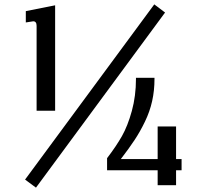

<svg xmlns="http://www.w3.org/2000/svg" viewBox="-20 -839 915 886"><path d="M607.4 -475.1V-480H692.9V-475.1Q692.9 -420.9 682.1 -372.6Q671.4 -324.2 648.9 -277.8Q626.5 -231.4 601.3 -193.4Q576.2 -155.3 537.6 -105H707.5V-255.4H792.5V-105H817.9V-53.2H792.5V15.6H707.5V-53.2H474.1V-109.4L475.1 -110.4Q516.1 -164.1 542.7 -210.9Q569.3 -257.8 588.4 -327.1Q607.4 -396.5 607.4 -475.1ZM99.1 -787.6 234.4 -814.5V-328.1H148.9V-719.7Q148.9 -740.7 133.3 -740.7Q128.9 -740.7 105 -736.3L99.1 -735.4ZM691.9 -818.8 741.7 -781.2 146 26.9 95.7 -10.3Z"/></svg>

Font: Resagnicto
Style: Bold
Weight: 700
Version: Version 0.9991